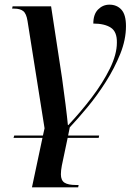

<svg xmlns="http://www.w3.org/2000/svg" viewBox="-20 -563 593 823"><path d="M38 28 41 18H164L171 -13L98 -473Q93 -505 79.5 -515.5Q66 -526 42 -526H32L34 -536H199L246 -228Q254 -171 261 -115Q268 -59 271 -27H273Q326 -83 373.5 -145.5Q421 -208 451 -269Q481 -330 481 -380Q482 -427 455 -444.5Q428 -462 380 -462Q380 -502 400.5 -522.5Q421 -543 449 -543Q481 -543 500.5 -521.5Q520 -500 520 -451Q520 -393 495.5 -332Q471 -271 433.5 -212Q396 -153 354.5 -103Q313 -53 279 -17L272 18H405L403 28H270L245 147Q241 168 241 184Q241 210 256.5 220Q272 230 306 230H317L315 240H117L162 28Z"/></svg>

Font: Noto Serif Display Medium
Style: Italic
Weight: 500
Italic angle: -12°
Designer: Monotype Design Team
Foundry: Monotype Imaging Inc.
Version: Version 2.009